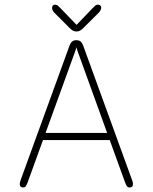

<svg xmlns="http://www.w3.org/2000/svg" viewBox="-20 -797 659 826"><path d="M78.5 9.5Q73.5 9.5 69.2 6.2Q65 3 65 -4.5Q65 -8 66 -12.5Q67 -17 69 -23L279 -600.5Q283 -612 290 -618Q297 -624 307 -624H309.5Q320.5 -624 327.2 -618Q334 -612 338 -600.5L548 -23Q550.5 -17 551.2 -12.5Q552 -8 552 -4.5Q552 3.5 547.8 6.5Q543.5 9.5 537.5 9.5Q529.5 9.5 525.8 4Q522 -1.5 517.5 -14L452 -194.5H165L99.5 -14Q95 -1.5 91 4Q87 9.5 78.5 9.5ZM176 -225H441L312.5 -580.5Q311.5 -584 310.5 -587.5Q309.5 -591 308.5 -593.5Q308 -591 307 -587.5Q306 -584 305 -580.5ZM404 -741.5 338.5 -676.5Q330.5 -668.5 323.8 -665Q317 -661.5 309 -661.5Q301 -661.5 294.2 -665Q287.5 -668.5 279.5 -676.5L214.5 -741.5Q204 -752 204 -763Q204 -769 207.5 -773Q211 -777 216.5 -777Q223.5 -777 228 -773.5Q232.5 -770 240 -762L309.5 -690L378 -761.5Q385.5 -769.5 390.2 -773.2Q395 -777 401.5 -777Q408 -777 411.8 -773.2Q415.5 -769.5 415.5 -764Q415.5 -759.5 412.8 -753.8Q410 -748 404 -741.5Z"/></svg>

Font: Sono ExtraLight
Style: Regular
Weight: 200
Designer: Tyler Finck
Foundry: Tyler Finck
Version: Version 2.112